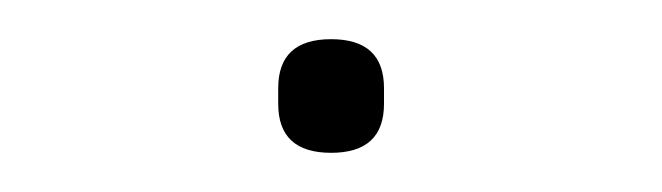

<svg xmlns="http://www.w3.org/2000/svg" viewBox="-20 -355 338 98"><path d="M149 -277Q122 -277 122 -302V-310Q122 -335 149 -335Q176 -335 176 -310V-302Q176 -277 149 -277Z"/></svg>

Font: IBM Plex Sans Devanagari Thin
Style: Regular
Weight: 100
Designer: Mike Abbink, Paul van der Laan, Pieter van Rosmalen, Erin McLaughlin
Foundry: Bold Monday
Version: Version 1.1